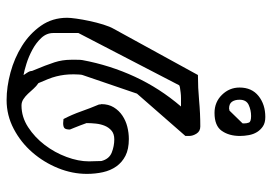

<svg xmlns="http://www.w3.org/2000/svg" viewBox="-138 -628 804 567"><g transform="rotate(-90 263.5 -344.0)"><path d="M146 -37Q146 -69 161 -90.5Q176 -112 214 -112Q246 -112 267.5 -90Q289 -68 289 -38Q289 -2 264 18Q239 38 202 38Q185 38 174.5 31Q164 24 157.5 13.5Q151 3 148.5 -10.5Q146 -24 146 -37ZM183 -25Q183 -17 185.5 -10.5Q188 -4 205 -4Q222 -4 237.5 -11Q253 -18 253 -38Q253 -52 247 -60.5Q241 -69 227 -69Q225 -69 224.5 -68.5Q224 -68 223 -68H221L184 -30Q183 -29 183 -28ZM146 -198 271 -341 326 -502Q327 -504 327.5 -513.5Q328 -523 328 -528Q328 -543 326.5 -555Q325 -567 322 -579Q319 -591 314 -603.5Q309 -616 302 -632Q293 -638 285.5 -646.5Q278 -655 270.5 -663Q263 -671 254.5 -676.5Q246 -682 236 -682Q202 -682 172 -662.5Q142 -643 119.5 -613.5Q97 -584 84 -549Q71 -514 71 -483Q71 -479 71.5 -465Q72 -451 72 -446Q78 -423 97 -415.5Q116 -408 136 -408Q152 -408 161.5 -416Q171 -424 176 -436Q181 -448 182.5 -462.5Q184 -477 184 -490Q181 -499 177 -509Q174 -517 170.5 -525.5Q167 -534 165 -539Q165 -551 169 -555Q173 -559 184 -559Q186 -559 190 -558.5Q194 -558 196 -558Q209 -533 218.5 -506Q228 -479 239 -453V-450Q239 -448 239.5 -447.5Q240 -447 240 -446Q240 -425 230.5 -409.5Q221 -394 206 -384Q191 -374 173 -369.5Q155 -365 137 -365Q107 -365 87.5 -375Q68 -385 56 -402Q44 -419 39 -441.5Q34 -464 34 -489Q34 -532 51 -574Q68 -616 97.5 -650Q127 -684 167 -705Q207 -726 252 -726Q291 -726 333.5 -714.5Q376 -703 412 -680.5Q448 -658 471.5 -624.5Q495 -591 495 -547Q495 -538 492.5 -520Q490 -502 485.5 -481Q481 -460 475 -440.5Q469 -421 462 -409L326 -161Q288 -161 250.5 -157.5Q213 -154 174 -154Q160 -154 153 -165Q146 -176 146 -187ZM370 -502Q355 -421 321 -347.5Q287 -274 233 -211H246Q250 -211 258 -211Q266 -211 274 -212Q282 -213 288.5 -214Q295 -215 296 -217L450 -514V-588Q450 -608 435.5 -623.5Q421 -639 400.5 -650Q380 -661 359 -667.5Q338 -674 326 -676Q326 -675 332 -666.5Q338 -658 338 -651Q356 -608 363.5 -584.5Q371 -561 371 -536Q371 -532 371 -519Q371 -506 370 -502Z"/></g></svg>

Font: Miltonian
Style: Regular
Weight: 400
Designer: Pablo Impallari
Foundry: Pablo Impallari
Version: Version 1.008